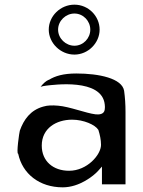

<svg xmlns="http://www.w3.org/2000/svg" viewBox="-20 -800 615 823"><path d="M229 -673C229 -711 262 -742 299 -742C337 -742 367 -710 367 -673C367 -636 337 -604 299 -604C262 -604 229 -635 229 -673ZM189 -673C189 -616 239 -566 299 -566C358 -566 407 -616 407 -673C407 -731 359 -780 299 -780C239 -780 189 -731 189 -673ZM190 -458H189C177 -453 166 -443 154 -428C160 -430 170 -432 179 -433C207 -436 417 -466 429 -352C430 -345 430 -338 429 -331C427 -310 405 -308 389 -310C348 -315 278 -343 229 -347C203 -349 185 -349 165 -343C111 -328 82 -288 65 -240C63 -235 49 -139 58 -141C76 -55 149 3 249 3C321 3 382 -47 400 -67L417 -86V-10H518V-320C518 -352 516 -382 512 -411C503 -464 405 -485 307 -485C251 -485 216 -474 190 -458ZM276 -68C208 -68 159 -109 159 -176C159 -250 221 -287 289 -287C339 -287 388 -265 401 -244L402 -243V-242C408 -223 413 -201 413 -179C413 -137 354 -68 276 -68Z"/></svg>

Font: Bluebird
Style: Li
Weight: 300
Designer: Jasper
Foundry: Cannot Into Space Fonts
Version: Version 0.98